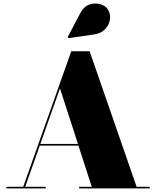

<svg xmlns="http://www.w3.org/2000/svg" viewBox="-20 -1051 870 1071"><path d="M505.5 -859 361.5 -838 357.5 -844 428 -978Q447.5 -1015 478.2 -1025.5Q509 -1036 538 -1028Q567 -1020 580.5 -1000.5Q597 -976.5 593.5 -945.5Q590 -914.5 567.8 -889.8Q545.5 -865 505.5 -859ZM15 -9H109.5L377.5 -765H480L742 -9H815V0H421.5V-9H492L417.5 -239H202L120.5 -9H235V0H15ZM314.5 -558 205 -248H415Z"/></svg>

Font: Bodoni* 24pt Fatface
Style: Regular
Weight: 900
Version: Version 2.3